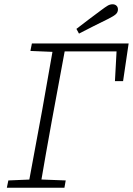

<svg xmlns="http://www.w3.org/2000/svg" viewBox="-20 -877 621 897"><path d="M517 -498 526 -664 549 -637H249L253 -674H581L555 -498ZM12 0 19 -34 138 -39H156L287 -34L281 0ZM110 0 177 -362Q191 -440 204.5 -518Q218 -596 232 -674H289L222 -312Q208 -234 194 -156Q180 -78 167 0ZM122 -639 129 -674H255L252 -634H242ZM337 -742Q366 -764 394.5 -786Q423 -808 452 -829Q472 -844 483 -850.5Q494 -857 506 -857Q517 -857 524 -850.5Q531 -844 531 -833Q531 -820 521.5 -811Q512 -802 486 -789Q452 -772 417.5 -755Q383 -738 349 -720Z"/></svg>

Font: Source Serif 4 Light
Style: Italic
Weight: 300
Italic angle: -12°
Designer: Frank Grießhammer
Foundry: Adobe Systems Incorporated
Version: Version 4.004;hotconv 1.0.116;makeotfexe 2.5.65601